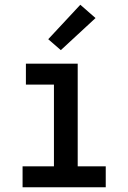

<svg xmlns="http://www.w3.org/2000/svg" viewBox="-20 -788 540 808"><path d="M75 0V-88H207V-432H89V-520H307V-88H425V0ZM236 -577 183 -623 318 -768 382 -712Z"/></svg>

Font: Iosevka SS04 Semibold
Style: Regular
Weight: 600
Monospace: yes
Designer: Belleve Invis
Foundry: Belleve Invis
Version: Version 19.0.0; ttfautohint (v1.8.4)